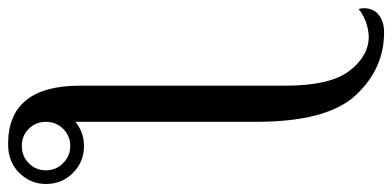

<svg xmlns="http://www.w3.org/2000/svg" viewBox="-272 -477 964 472"><g transform="rotate(-90 210.0 -241.0)"><path d="M86.9 -550.3Q111.8 -550.3 129.2 -567.6Q146.5 -585 146.5 -609.9Q146.5 -635.3 129.4 -652.3Q112.3 -669.4 86.9 -669.4Q62 -669.4 44.7 -652.1Q27.3 -634.8 27.3 -609.9Q27.3 -585.4 44.9 -567.9Q62.5 -550.3 86.9 -550.3ZM366.2 221.2Q276.4 221.2 211.4 150.9Q146.5 80.6 146.5 -93.8V-537.6Q121.1 -516.6 86.9 -516.6Q47.9 -516.6 20.8 -543.7Q-6.3 -570.8 -6.3 -609.9Q-6.3 -647.9 20.8 -675.5Q47.9 -703.1 91.8 -703.1Q235.4 -703.1 235.4 -526.4V-21.5Q235.4 88.9 272 136.2Q308.6 183.6 356.4 183.6Q396 181.2 423.8 158.7Q425.8 164.6 425.8 171.4Q425.8 195.3 409.2 208.3Q392.6 221.2 366.2 221.2Z"/></g></svg>

Font: Almanac
Style: Regular
Weight: 400
Designer: Eden's Almanac
Version: Version 3.501;March 28, 2021;FontCreator 13.0.0.2683 64-bit